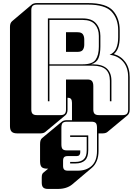

<svg xmlns="http://www.w3.org/2000/svg" viewBox="-20 -750 883 1251"><path d="M450 452Q433 466 409.5 473.5Q386 481 358 481H292Q271 481 261.5 471.5Q252 462 252 440V406Q252 393 255 385.5Q258 378 264 374L294 349H288Q262 349 251.5 338.5Q241 328 241 300V191Q241 175 244 165.5Q247 156 254 150L384 42L383 43Q387 39 395.5 36Q404 33 417 33H449V-80Q449 -96 443 -104.5Q437 -113 421 -113H420V-36Q420 -23 416.5 -14Q413 -5 406 1L276 109Q272 113 263.5 116Q255 119 245 119H91Q67 119 56 108Q45 97 45 73V-575Q45 -588 48.5 -597Q52 -606 59 -612L188 -721Q193 -725 201.5 -727.5Q210 -730 220 -730H553Q672 -730 716 -680.5Q760 -631 760 -553V-507Q760 -470 751 -442.5Q742 -415 722 -398H721Q768 -385 796.5 -346Q825 -307 825 -248V-36Q825 -23 821.5 -14Q818 -5 811 1L681 109Q677 113 668.5 116Q660 119 650 119H622V234Q622 271 610.5 298.5Q599 326 579 343ZM520 -620H302V-331H520Q582 -331 603 -361Q624 -391 624 -446V-516Q624 -562 598.5 -591Q573 -620 520 -620ZM410 -540H485Q511 -540 520 -526.5Q529 -513 529 -493V-459Q529 -439 520 -425.5Q511 -412 485 -412H410ZM302 -90H292V-630H520Q578 -630 606 -597.5Q634 -565 634 -516V-447Q634 -401 622 -371.5Q610 -342 574 -331H585Q646 -331 676 -303.5Q706 -276 706 -224V-90H696V-224Q696 -273 669 -297.5Q642 -322 585 -322H302ZM374 0Q393 0 401.5 -8.5Q410 -17 410 -36V-232H550Q571 -232 579.5 -221.5Q588 -211 588 -189V-36Q588 -17 596.5 -8.5Q605 0 624 0H779Q798 0 806.5 -8.5Q815 -17 815 -36V-248Q815 -311 781.5 -349Q748 -387 694 -393Q725 -406 737.5 -435.5Q750 -465 750 -507V-553Q750 -627 707.5 -673.5Q665 -720 553 -720H220Q201 -720 192.5 -711.5Q184 -703 184 -684V-36Q184 -17 192.5 -8.5Q201 0 220 0ZM487 362Q544 362 578 330Q612 298 612 234V82Q612 60 604 51.5Q596 43 575 43H417Q396 43 388 51.5Q380 60 380 82V191Q380 213 388 221.5Q396 230 417 230H503V243Q503 254 497 260.5Q491 267 480 267H421Q405 267 398 274Q391 281 391 297V331Q391 347 398 354.5Q405 362 421 362ZM555 132V229Q555 275 533.5 295Q512 315 472 315H437V305H472Q508 305 526.5 287Q545 269 545 229V142H437V132Z"/></svg>

Font: Bungee Shade
Style: Regular
Weight: 400
Designer: David Jonathan Ross
Foundry: David Jonathan Ross
Version: Version 1.001;PS 1.0;hotconv 1.0.72;makeotf.lib2.5.5900